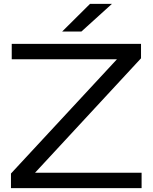

<svg xmlns="http://www.w3.org/2000/svg" viewBox="-20 -978 793 998"><path d="M37 0V-76L625 -710L675 -670H41V-750H713V-675L125 -40L80 -80H716V0ZM448 -958H562L403 -814H303Z"/></svg>

Font: Unbounded Light
Style: Regular
Weight: 300
Designer: Luke Prowse, Jean-Baptiste Morizot, Fátima Lázaro, Florian Runge
Foundry: NaN
Version: Version 1.700